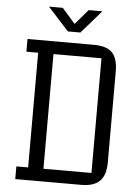

<svg xmlns="http://www.w3.org/2000/svg" viewBox="-61 -978 726 1024"><g transform="rotate(5 302.0 -466.0)"><path d="M60 -750H413Q485 -750 514.5 -718.5Q544 -687 544 -619V-131Q544 -63 512 -31.5Q480 0 413 0H60V-68H123V-682H60ZM462 -68V-682H205V-68ZM445 -932 338 -809H271L159 -932H233L303 -852L372 -932Z"/></g></svg>

Font: Kelly Slab
Style: Regular
Weight: 400
Designer: Denis Masharov
Foundry: Denis Masharov
Version: Version 1.001